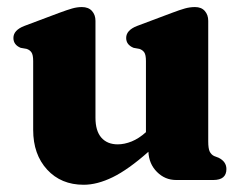

<svg xmlns="http://www.w3.org/2000/svg" viewBox="-20 -510 693 544"><path d="M74 -142V-337Q74 -354.5 69.2 -361.5Q64.5 -368.5 55.5 -371.5L38.5 -374.5Q18 -383 18 -402.5Q18 -424.5 49 -436.5L147.5 -473.5Q170.5 -482 184.5 -486Q198.5 -490 212 -490Q230.5 -490 240.5 -479Q250.5 -468 250.5 -451V-176.5Q250.5 -139 267.2 -120Q284 -101 313.5 -101Q332.5 -101 353 -109.2Q373.5 -117.5 393.5 -135.5V-337Q393.5 -354.5 388.8 -361.5Q384 -368.5 375 -371.5L358.5 -374.5Q337.5 -383 337.5 -402.5Q337.5 -424.5 368.5 -436.5L467 -473.5Q489.5 -482 503.8 -486Q518 -490 532.5 -490Q550.5 -490 560.2 -479Q570 -468 570 -451V-109.5Q570 -89 574.2 -80.5Q578.5 -72 586.5 -68L599.5 -63Q621.5 -52 621.5 -31Q621.5 0 584.5 0H479Q447.5 0 424.8 -22.8Q402 -45.5 400.5 -80Q343.5 -29.5 299.5 -8Q255.5 13.5 217 13.5Q153 13.5 113.5 -29.5Q74 -72.5 74 -142Z"/></svg>

Font: Fraunces 9pt Soft
Style: Bold
Weight: 700
Version: Version 1.000;[b76b70a41]